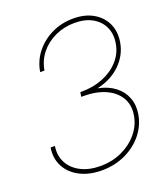

<svg xmlns="http://www.w3.org/2000/svg" viewBox="-137 -833 820 940"><g transform="rotate(-20 273.0 -363.5)"><path d="M232.9 9.8Q168 9.8 119.9 -14.9Q71.8 -39.6 48.6 -83Q25.4 -126.5 34.2 -181.6H56.6Q48.8 -132.8 69.3 -94.5Q89.8 -56.2 132.6 -34.4Q175.3 -12.7 233.4 -12.7Q295.4 -12.7 346.4 -36.6Q397.5 -60.5 430.4 -100.8Q463.4 -141.1 471.2 -189.5Q480 -242.2 456.8 -281.2Q433.6 -320.3 385.7 -341.8Q337.9 -363.3 271 -363.3H259.8L263.7 -386.7H273.4Q332 -386.7 382.3 -407Q432.6 -427.2 466.3 -464.4Q500 -501.5 508.3 -551.8Q516.1 -598.6 499 -635.5Q481.9 -672.4 444.3 -693.6Q406.7 -714.8 352.5 -714.8Q297.9 -714.8 251.2 -693.4Q204.6 -671.9 173.8 -633.8Q143.1 -595.7 134.8 -545.9H112.3Q121.6 -602.1 155.8 -645Q189.9 -688 241.2 -712.6Q292.5 -737.3 353.5 -737.3Q414.1 -737.3 456.8 -712.6Q499.5 -688 519.3 -645.8Q539.1 -603.5 530.3 -549.8Q520 -486.3 472.4 -439.5Q424.8 -392.6 352.1 -376L350.1 -375Q401.9 -364.7 436.5 -338.1Q471.2 -311.5 486.1 -272.7Q501 -233.9 493.2 -187.5Q483.9 -131.8 447.8 -87.2Q411.6 -42.5 356 -16.4Q300.3 9.8 232.9 9.8Z"/></g></svg>

Font: Inter 28pt Thin
Style: Italic
Weight: 250
Italic angle: -9.3988°
Designer: Rasmus Andersson
Foundry: rsms
Version: Version 4.001;git-66647c0bb